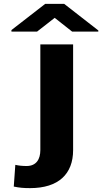

<svg xmlns="http://www.w3.org/2000/svg" viewBox="-20 -757 568 990"><path d="M117 99C96 99 76 97 59 93L51 205C80 211 101 213 135 213C282 213 357 140 357 17V-528H188V17C188 63 168 99 117 99ZM487 -600 311 -737H213L39 -602V-594H171L262 -665L352 -594H487Z"/></svg>

Font: Asimov
Style: XWid
Weight: 500
Designer: Google
Version: Version 2.000980; 2014